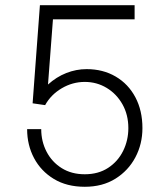

<svg xmlns="http://www.w3.org/2000/svg" viewBox="-20 -706 640 736"><path d="M305 10Q236 10 186.5 -20Q137 -50 110.5 -100Q84 -150 84 -211H138Q138 -164 158.5 -124.5Q179 -85 216.5 -61.5Q254 -38 305 -38Q357 -38 394.5 -62.5Q432 -87 452 -127.5Q472 -168 472 -215Q472 -266 449.5 -306Q427 -346 389 -369Q351 -392 305 -392Q258 -392 216.5 -367.5Q175 -343 153 -303L105 -310L133 -686H496V-632H183L164 -382Q196 -411 234 -426Q272 -441 312 -441Q375 -441 423.5 -412.5Q472 -384 499 -333Q526 -282 526 -215Q526 -154 499 -103Q472 -52 422.5 -21Q373 10 305 10Z"/></svg>

Font: Chivo Mono Thin
Style: Regular
Weight: 250
Designer: Hector Gatti
Foundry: Omnibus-Type
Version: Version 1.008